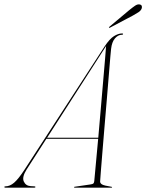

<svg xmlns="http://www.w3.org/2000/svg" viewBox="-67 -864 673 884"><path d="M55.5 -83.5Q33.5 -48.5 42.5 -28.5Q51.5 -8.5 74 -7L91 -6Q96 -6 96 -3Q96 0 91 0H-42Q-47 0 -47 -3Q-47 -6 -42 -6Q-21.5 -6 -1.8 -23Q18 -40 46 -83L414.5 -650Q438 -685.5 458 -697.8Q478 -710 495 -710Q500.5 -710 499.5 -707Q499.5 -704 494.5 -704Q476.5 -704 462.2 -687.2Q448 -670.5 444.5 -639Q444 -637 441.2 -604.8Q438.5 -572.5 434.2 -520.2Q430 -468 424.8 -405.8Q419.5 -343.5 414.2 -280.5Q409 -217.5 404.5 -163.2Q400 -109 397.2 -72.8Q394.5 -36.5 394 -29Q393.5 -21 402.2 -15.2Q411 -9.5 446 -4Q449 -4 449 -2Q449 0 446 0H277Q274 0 274 -2Q274 -4 276 -4L350.5 -15Q360.5 -16.5 363.2 -19.5Q366 -22.5 367 -30Q368 -40 373 -95Q378 -150 385 -225H146.5ZM417.5 -646 150 -230H385.5Q391 -292.5 396.8 -360Q402.5 -427.5 407.8 -488.5Q413 -549.5 416.8 -593.5Q420.5 -637.5 421.5 -653Q421 -651.5 420 -649.8Q419 -648 417.5 -646ZM527 -816.5Q543.5 -830 555 -837.8Q566.5 -845.5 576 -843.5Q584 -842 585.8 -836.2Q587.5 -830.5 585 -824Q581 -814.5 570.2 -807.5Q559.5 -800.5 545 -792.5L440 -737Q435.5 -735 434.5 -736.5Q434 -738.5 437.5 -741.5Z"/></svg>

Font: Fraunces 144pt Thin
Style: Italic
Weight: 100
Italic angle: -16°
Version: Version 1.000;[b76b70a41]